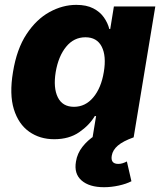

<svg xmlns="http://www.w3.org/2000/svg" viewBox="-20 -573 678 801"><path d="M206.1 7.8Q146 7.8 101.6 -23.7Q57.1 -55.2 37.8 -117.4Q18.6 -179.7 34.2 -272.5Q49.8 -368.7 90.8 -430.7Q131.8 -492.7 186.5 -522.7Q241.2 -552.7 298.3 -552.7Q340.8 -552.7 369.1 -538.1Q397.5 -523.4 413.6 -500.2Q429.7 -477.1 436 -452.1H439.9L455.1 -545.9H627.9L537.6 0H366.2L380.9 -88.9H375.5Q353 -50.8 310.5 -21.5Q268.1 7.8 206.1 7.8ZM288.6 -127.4Q336.4 -127.4 369.4 -167Q402.3 -206.5 413.1 -272.5Q424.3 -339.4 404.3 -378.4Q384.3 -417.5 336.4 -417.5Q288.1 -417.5 255.9 -377.9Q223.6 -338.4 212.4 -272.5Q201.7 -206.5 221.2 -167Q240.7 -127.4 288.6 -127.4ZM414.1 208Q352.5 208 320.3 179.9Q288.1 151.9 296.9 101.1Q302.2 67.4 323.7 39.8Q345.2 12.2 376 -7.8L537.6 0Q493.7 15.6 471.9 34.2Q450.2 52.7 446.3 76.2Q440.4 110.8 473.6 110.8Q482.9 110.8 491.9 107.9Q501 105 509.3 100.6L528.3 183.1Q506.8 194.3 475.3 201.2Q443.8 208 414.1 208Z"/></svg>

Font: Inter Extra Bold
Style: Italic
Weight: 800
Italic angle: -9.39999°
Designer: Rasmus Andersson
Foundry: rsms
Version: Version 4.000;git-3c8e0fc